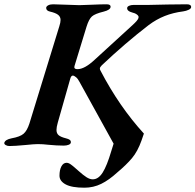

<svg xmlns="http://www.w3.org/2000/svg" viewBox="-54 -674 910 894"><path d="M223 144Q223 117 232 100.5Q241 84 256 84Q265 84 275.5 91.5Q286 99 297 109Q308 119 313 123Q333 141 348.5 151Q364 161 378 161Q404 161 424 129.5Q444 98 464 30L475 -5L316 -293Q309 -307 300 -314.5Q291 -322 285 -322Q277 -322 273 -307L215 -103Q209 -82 209 -69Q209 -53 219 -44.5Q229 -36 253 -30Q265 -27 270.5 -23Q276 -19 276 -12Q276 -4 266 0Q256 4 243 4Q210 4 170 0Q146 -3 122 -3Q105 -3 67 1Q14 6 -10 6Q-20 6 -27.5 1.5Q-35 -3 -34 -9Q-30 -24 0 -30Q39 -37 55.5 -51Q72 -65 83 -99L222 -551Q228 -569 228 -581Q228 -596 216.5 -605Q205 -614 179 -620Q161 -624 161 -637Q161 -644 170 -649Q179 -654 193 -654Q213 -654 255 -652Q295 -650 315 -650Q333 -650 373 -652Q417 -654 442 -654Q461 -654 461 -643Q461 -628 429 -620Q388 -610 374 -597.5Q360 -585 349 -550L293 -367Q292 -365 292 -361Q292 -352 307 -352Q340 -352 387 -396L563 -557Q574 -567 582 -576Q590 -585 591 -592Q593 -599 584 -606Q575 -613 561 -616Q538 -622 538 -636Q538 -643 547 -647Q556 -651 567 -651H634Q664 -651 726 -653L816 -654Q836 -654 836 -641Q836 -634 824.5 -628.5Q813 -623 799 -621Q752 -615 713 -599.5Q674 -584 638 -557Q530 -474 420 -370Q411 -361 411 -355Q411 -350 414 -345Q501 -178 616 -52L605 -20Q587 31 560.5 62.5Q534 94 492 129Q454 164 417.5 182Q381 200 339 200Q280 200 251.5 184.5Q223 169 223 144Z"/></svg>

Font: EB Garamond SemiBold
Style: Italic
Weight: 600
Italic angle: -17.2°
Designer: Georg Duffner and Octavio Pardo
Foundry: Georg Duffner
Version: Version 1.000